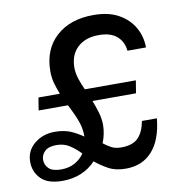

<svg xmlns="http://www.w3.org/2000/svg" viewBox="-72 -658 680 734"><g transform="rotate(-10 268.5 -291.0)"><path d="M113 11Q56 11 29.5 -16Q3 -43 3 -82Q3 -125 36 -152Q69 -179 115 -179Q155 -179 183.5 -165Q212 -151 234 -134L218 -105Q224 -123 224 -144Q224 -173 214 -201Q204 -229 183 -270H69L77 -319H160Q152 -339 145.5 -361.5Q139 -384 139 -409Q139 -494 193 -543.5Q247 -593 338 -593Q397 -593 436 -571Q475 -549 495 -513.5Q515 -478 515 -436H443Q440 -471 415.5 -492.5Q391 -514 345 -514Q293 -514 262.5 -485.5Q232 -457 232 -407Q232 -386 239.5 -363Q247 -340 257 -319H455L447 -270H278Q286 -250 294 -224Q302 -198 302 -173Q302 -157 298.5 -139Q295 -121 288 -104Q302 -93 317.5 -84.5Q333 -76 356 -76Q400 -76 421.5 -97.5Q443 -119 451 -162H509Q501 -80 462.5 -36.5Q424 7 359 7Q320 7 292.5 -8Q265 -23 242 -42Q219 -17 186 -3Q153 11 113 11ZM53 -81Q53 -61 67.5 -47Q82 -33 115 -33Q146 -33 169 -46Q192 -59 205 -79Q186 -99 164 -113.5Q142 -128 113 -128Q82 -128 67.5 -114Q53 -100 53 -81Z"/></g></svg>

Font: Rokkitt Medium
Style: Italic
Weight: 500
Italic angle: -9°
Designer: Vernon Adams
Foundry: Vernon Adams
Version: Version 3.103